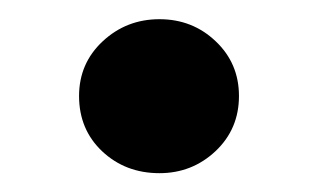

<svg xmlns="http://www.w3.org/2000/svg" viewBox="-20 -184 338 204"><path d="M64 -82Q64 -116.7 89.1 -140.1Q114.3 -163.6 149.4 -163.6Q184.6 -163.6 209.2 -140.1Q233.9 -116.7 233.9 -82Q233.9 -46.9 209 -23.4Q184.1 0 149.4 0Q113.3 0 88.6 -23.2Q64 -46.4 64 -82Z"/></svg>

Font: Vazirmatn RD
Style: Bold
Weight: 700
Designer: Saber Rastikerdar
Foundry: Saber Rastikerdar
Version: Version 32.102